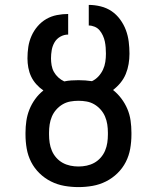

<svg xmlns="http://www.w3.org/2000/svg" viewBox="-20 -755 640 783"><path d="M300 8Q271 8 242.5 3Q214 -2 188 -15Q162 -28 141 -48.5Q120 -69 107 -94.5Q94 -120 89 -148.5Q84 -177 84 -206V-214Q84 -238 87.5 -262Q91 -286 100 -308.5Q109 -331 123.5 -351Q138 -371 157 -386Q141 -397 128 -411.5Q115 -426 107 -443Q99 -460 95.5 -479Q92 -498 92 -517Q92 -541 95.5 -564Q99 -587 108.5 -608.5Q118 -630 133.5 -648Q149 -666 169 -677.5Q189 -689 212 -693.5Q235 -698 258 -698V-614Q241 -614 226 -605.5Q211 -597 202.5 -582.5Q194 -568 191 -551Q188 -534 188 -517Q188 -503 190.5 -488.5Q193 -474 200 -461.5Q207 -449 218 -439Q229 -429 242 -423Q256 -426 270.5 -427Q285 -428 300 -428Q314 -428 328 -427Q342 -426 355 -424Q370 -431 381.5 -443.5Q393 -456 400 -471Q407 -486 409.5 -502.5Q412 -519 412 -536Q412 -548 411 -561Q410 -574 407.5 -586Q405 -598 399.5 -610Q394 -622 386 -631.5Q378 -641 366 -646Q354 -651 342 -651V-735Q366 -735 390.5 -729Q415 -723 435 -709.5Q455 -696 470 -675.5Q485 -655 493.5 -632Q502 -609 505 -584.5Q508 -560 508 -536Q508 -515 504.5 -494Q501 -473 493 -453.5Q485 -434 471.5 -417.5Q458 -401 441 -388Q460 -373 475 -353Q490 -333 499.5 -310.5Q509 -288 512.5 -263.5Q516 -239 516 -214V-206Q516 -177 511 -148.5Q506 -120 493 -94.5Q480 -69 459 -48.5Q438 -28 412 -15Q386 -2 357.5 3Q329 8 300 8ZM300 -76Q317 -76 333.5 -79.5Q350 -83 364.5 -91Q379 -99 390.5 -112Q402 -125 408.5 -140.5Q415 -156 417.5 -172.5Q420 -189 420 -206V-214Q420 -231 417.5 -247.5Q415 -264 408.5 -279.5Q402 -295 390.5 -308Q379 -321 364.5 -329.5Q350 -338 333.5 -341Q317 -344 300 -344Q283 -344 266.5 -341Q250 -338 235.5 -329.5Q221 -321 209.5 -308Q198 -295 191.5 -279.5Q185 -264 182.5 -247.5Q180 -231 180 -214V-206Q180 -189 182.5 -172.5Q185 -156 191.5 -140.5Q198 -125 209.5 -112Q221 -99 235.5 -91Q250 -83 266.5 -79.5Q283 -76 300 -76Z"/></svg>

Font: Iosevka HT Medium Extended
Style: Regular
Weight: 500
Width: 7
Monospace: yes
Designer: Belleve Invis
Foundry: Belleve Invis
Version: Version 32.3.0; ttfautohint (v1.8.4)